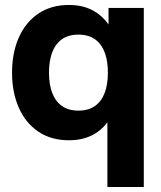

<svg xmlns="http://www.w3.org/2000/svg" viewBox="-20 -552 648 772"><path d="M416.4 -453.2V-520H558.2V200H411.8V-60.2Q385.6 -25.2 346.9 -6.6Q308.2 12 257.2 12Q184.8 12 133.3 -23.3Q81.8 -58.6 55.1 -120.1Q28.4 -181.6 28.4 -260Q28.4 -338.4 55.1 -399.9Q81.8 -461.4 133.3 -496.7Q184.8 -532 257.2 -532Q310.8 -532 350.3 -511.6Q389.8 -491.2 416.4 -453.2ZM177 -260Q177 -212.8 189.8 -178.7Q202.6 -144.6 228.9 -125.9Q255.2 -107.2 295.4 -107.2Q335.6 -107.2 361.9 -125.9Q388.2 -144.6 401 -178.7Q413.8 -212.8 413.8 -260Q413.8 -307.2 401 -341.3Q388.2 -375.4 361.9 -394.1Q335.6 -412.8 295.4 -412.8Q255.2 -412.8 228.9 -394.1Q202.6 -375.4 189.8 -341.3Q177 -307.2 177 -260Z"/></svg>

Font: Aspekta Variable
Style: Regular
Weight: 400
Designer: Ivo Dolenc
Version: Version 2.100